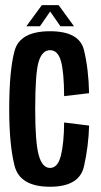

<svg xmlns="http://www.w3.org/2000/svg" viewBox="-20 -725 394 750"><path d="M175.5 4.5Q57.5 4.5 36.8 -77.8Q16 -160 16 -298Q16 -449 36.8 -526Q57.5 -603 175.5 -603Q290 -603 308 -529.5Q326 -456 328 -361L230.5 -349.5Q230 -444 218 -486.5Q206 -529 175.5 -529Q145 -529 131.2 -484.8Q117.5 -440.5 117.5 -298Q117.5 -169.5 131.2 -119.2Q145 -69 175.5 -69Q206 -69 218 -117.8Q230 -166.5 230.5 -246.5L328 -234.5Q326 -154.5 308 -75Q290 4.5 175.5 4.5ZM83 -622.5 143.5 -705H209L269 -622.5H216L176 -680L136 -622.5Z"/></svg>

Font: Anybody Condensed Medium
Style: Regular
Weight: 500
Width: 3
Designer: Tyler Finck
Foundry: Etcetera Type Company
Version: Version 1.010; ttfautohint (v1.8.3) -l 8 -r 50 -G 200 -x 14 